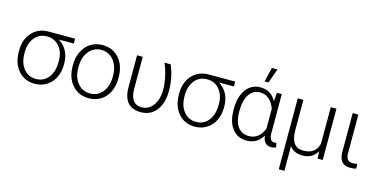

<svg xmlns="http://www.w3.org/2000/svg" viewBox="-87 -1231 3798 1912"><g transform="rotate(15 1812.5 -275.5)"><path d="M552.7 -478H399.4Q452.6 -444.8 482.2 -389.9Q511.7 -335 511.7 -263.2V-247.1Q511.7 -174.8 482.4 -115.7Q453.1 -56.6 399.7 -23.4Q346.2 9.8 278.8 9.8Q173.8 9.8 109.1 -64.2Q44.4 -138.2 44.4 -260.3V-272Q44.4 -385.7 109.6 -457Q174.8 -528.3 279.8 -528.3H552.7ZM103 -255.9Q103 -159.7 151.4 -99.6Q199.7 -39.6 278.8 -39.6Q356.4 -39.6 405 -99.4Q453.6 -159.2 453.6 -260.7V-272Q453.6 -362.3 405.3 -420.2Q356.9 -478 277.3 -478Q199.2 -478 151.1 -419.7Q103 -361.3 103 -268.1Z M599.6 0ZM599.6 -272Q599.6 -348.1 629.2 -409.2Q658.7 -470.2 712.6 -504.2Q766.6 -538.1 835 -538.1Q940.4 -538.1 1005.9 -464.1Q1071.3 -390.1 1071.3 -268.1V-255.9Q1071.3 -179.2 1041.7 -117.9Q1012.2 -56.6 958.5 -23.4Q904.8 9.8 835.9 9.8Q731 9.8 665.3 -64.2Q599.6 -138.2 599.6 -260.3ZM658.2 -255.9Q658.2 -161.1 707.3 -100.3Q756.3 -39.6 835.9 -39.6Q915 -39.6 964.1 -100.3Q1013.2 -161.1 1013.2 -260.7V-272Q1013.2 -332.5 990.7 -382.8Q968.3 -433.1 927.7 -460.7Q887.2 -488.3 835 -488.3Q756.8 -488.3 707.5 -427Q658.2 -365.7 658.2 -266.6Z M1250 -528.3V-194.8Q1250.5 -118.7 1280.8 -79.1Q1311 -39.6 1367.7 -39.6Q1440.9 -39.6 1486.3 -102.1Q1531.7 -164.6 1531.7 -263.7Q1530.3 -391.6 1474.6 -528.3H1538.1Q1566.4 -459 1578.1 -396.5Q1589.8 -334 1589.8 -264.6Q1589.8 -139.2 1530.8 -64.7Q1471.7 9.8 1370.1 9.8Q1282.7 9.8 1237.1 -43Q1191.4 -95.7 1191.4 -198.2V-528.3Z M2203.1 -478H2049.8Q2103 -444.8 2132.6 -389.9Q2162.1 -335 2162.1 -263.2V-247.1Q2162.1 -174.8 2132.8 -115.7Q2103.5 -56.6 2050 -23.4Q1996.6 9.8 1929.2 9.8Q1824.2 9.8 1759.5 -64.2Q1694.8 -138.2 1694.8 -260.3V-272Q1694.8 -385.7 1760 -457Q1825.2 -528.3 1930.2 -528.3H2203.1ZM1753.4 -255.9Q1753.4 -159.7 1801.8 -99.6Q1850.1 -39.6 1929.2 -39.6Q2006.8 -39.6 2055.4 -99.4Q2104 -159.2 2104 -260.7V-272Q2104 -362.3 2055.7 -420.2Q2007.3 -478 1927.7 -478Q1849.6 -478 1801.5 -419.7Q1753.4 -361.3 1753.4 -268.1Z M2260.3 0ZM2683.6 -528.3V-130.9Q2684.1 -42.5 2732.9 -42.5Q2743.2 -42.5 2757.3 -46.4L2765.6 -1Q2745.6 10.3 2717.8 10.3Q2679.7 10.3 2657 -12Q2634.3 -34.2 2627.4 -85.9Q2573.7 10.3 2461.9 10.3Q2373.5 10.3 2319.6 -53.5Q2265.6 -117.2 2260.7 -229L2260.3 -259.8Q2260.3 -389.2 2314.9 -463.6Q2369.6 -538.1 2462.9 -538.1Q2573.7 -538.1 2626.5 -438L2633.3 -528.3ZM2318.8 -249.5Q2318.8 -149.9 2358.9 -94.5Q2398.9 -39.1 2472.7 -39.1Q2579.6 -39.1 2625 -156.7V-359.9Q2603.5 -421.4 2564.7 -454.8Q2525.9 -488.3 2473.6 -488.3Q2400.9 -488.3 2359.9 -427.7Q2318.8 -367.2 2318.8 -249.5ZM2521 -753.9H2578.6L2525.4 -605.5H2484.9Z M2848.1 0ZM2906.2 -528.3V-217.8Q2906.2 -129.9 2937 -84.7Q2967.8 -39.6 3034.7 -39.6Q3099.1 -39.6 3136.7 -67.6Q3174.3 -95.7 3188.5 -152.3V-528.3H3247.1V0H3193.8L3190.4 -75.2Q3142.6 9.8 3038.6 9.8Q2948.7 9.8 2906.2 -51.3V203.1H2848.1V-528.3Z M3473.1 -528.3V-131.8Q3473.1 -88.9 3489 -67.6Q3504.9 -46.4 3542 -46.4Q3564.9 -46.4 3589.4 -51.3L3591.8 -2.4Q3564.9 4.9 3529.3 4.9Q3469.2 4.9 3441.9 -30Q3414.6 -64.9 3414.6 -132.8V-528.3Z"/></g></svg>

Font: Roboto Light
Style: Regular
Weight: 300
Designer: Google
Version: Version 2.134; 2016; ttfautohint (v1.6)